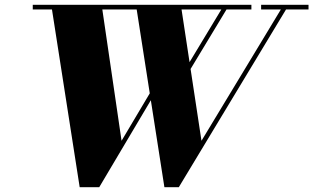

<svg xmlns="http://www.w3.org/2000/svg" viewBox="-20 -770 1306 800"><path d="M665 10 546.5 -750H733.5L819.5 -183.5L1162 -750H1183.5L725 10ZM312 10 193.5 -750H403.5L486.5 -183.5L651.5 -461H673L393.5 10ZM116.5 -730.5V-750H1027.5V-730.5ZM713 -417 914 -750H935.5L734.5 -417ZM1068 -730.5V-750H1265.5V-730.5Z"/></svg>

Font: Bodoni Moda ExtraBold
Style: Italic
Weight: 800
Italic angle: -13°
Version: Version 2.005